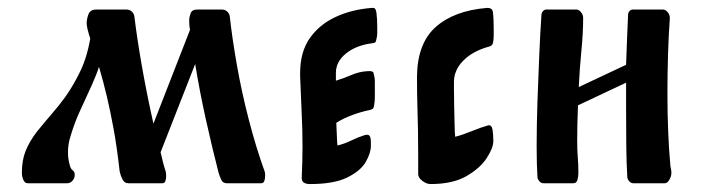

<svg xmlns="http://www.w3.org/2000/svg" viewBox="-20 -461 1765 483"><path d="M397 -29Q398 -24 398 -18Q398 -11 396 -5.5Q394 0 388 0H303Q293 0 288 -10Q283 -20 281 -30Q274 -92 266 -135.5Q258 -179 249.5 -215.5Q241 -252 229 -293Q226 -283 221.5 -272Q217 -261 211 -247Q194 -209 181 -181.5Q168 -154 157 -117Q151 -98 151 -78Q151 -60 156 -44Q158 -36 163 -32.5Q168 -29 168 -21Q168 -13 162.5 -6.5Q157 0 149 0H50Q42 0 38.5 -9Q35 -18 35 -26Q35 -58 44.5 -81.5Q54 -105 73 -130Q95 -157 111.5 -176Q128 -195 143 -215.5Q158 -236 174 -266Q188 -292 195.5 -316Q203 -340 207 -364Q203 -376 200.5 -386.5Q198 -397 198 -402Q198 -413 202.5 -425Q207 -437 222 -437H298Q306 -437 311.5 -432Q317 -427 318 -420Q325 -362 337.5 -291.5Q350 -221 366 -150L458 -386Q457 -391 456.5 -396Q456 -401 456 -405Q456 -408 456 -410Q456 -418 459.5 -427.5Q463 -437 476 -437H538Q546 -437 551.5 -432Q557 -427 558 -420Q564 -365 576 -297Q588 -229 606 -159.5Q624 -90 646 -29Q647 -25 647 -19Q647 -12 645 -6Q643 0 637 0H551Q541 0 537 -8Q533 -16 530 -26Q514 -88 498 -160Q482 -232 471 -300L384 -78Q387 -65 390 -53Q393 -41 397 -29Z M914 -441Q922 -442 924 -438.5Q926 -435 927 -429Q928 -422 928.5 -412.5Q929 -403 929 -392Q929 -385 929 -377.5Q929 -370 927 -363Q926 -357 924.5 -355Q923 -353 915 -352Q876 -347 850.5 -326.5Q825 -306 825 -278Q825 -278 825 -277V-258Q845 -264 864.5 -272.5Q884 -281 905 -282Q918 -283 919.5 -278Q921 -273 922 -267Q923 -263 923 -256Q923 -249 923 -241Q923 -230 923 -219.5Q923 -209 922 -202Q921 -193 919.5 -189.5Q918 -186 909 -184Q889 -180 866 -171.5Q843 -163 826 -152Q827 -133 827.5 -117.5Q828 -102 829 -95Q846 -99 863.5 -107.5Q881 -116 897 -121Q900 -122 904 -122Q913 -122 913 -104V-94Q913 -76 900 -53.5Q887 -31 853.5 -14.5Q820 2 760 2Q739 2 739 -13Q740 -35 740.5 -54Q741 -73 741 -91Q741 -134 739 -174Q737 -214 735 -269V-277Q735 -330 759 -364.5Q783 -399 823.5 -418Q864 -437 914 -441Z M1204 -441Q1219 -442 1220 -430Q1221 -423 1221.5 -412Q1222 -401 1222 -389V-373Q1222 -363 1220.5 -354.5Q1219 -346 1211 -344Q1170 -333 1146 -309Q1122 -285 1122 -255Q1122 -254 1122 -253Q1122 -253 1122 -236.5Q1122 -220 1122.5 -196Q1123 -172 1123.5 -150Q1124 -128 1125 -117Q1142 -121 1166.5 -131Q1191 -141 1206 -145Q1207 -145 1208 -145.5Q1209 -146 1210 -146Q1217 -146 1219 -135Q1221 -124 1221 -106Q1221 -89 1204.5 -63.5Q1188 -38 1153.5 -18Q1119 2 1063 2Q1053 2 1042.5 -6Q1032 -14 1032 -23V-69Q1032 -104 1031.5 -133Q1031 -162 1030 -194Q1029 -226 1029 -269Q1030 -352 1076 -393Q1122 -434 1204 -441Z M1432 -107Q1432 -82 1433.5 -65Q1435 -48 1435 -26Q1435 -16 1432.5 -8Q1430 0 1422 0H1347Q1341 0 1336.5 -5.5Q1332 -11 1332 -16Q1330 -47 1330 -93Q1330 -145 1332 -204.5Q1334 -264 1336.5 -321Q1339 -378 1342 -423Q1342 -428 1345.5 -432.5Q1349 -437 1354 -437H1430Q1436 -437 1441.5 -430.5Q1447 -424 1447 -416Q1447 -378 1442.5 -332.5Q1438 -287 1436 -242L1555 -298Q1556 -333 1557.5 -365Q1559 -397 1560 -424Q1560 -429 1563.5 -433Q1567 -437 1572 -437H1648Q1654 -437 1659.5 -430.5Q1665 -424 1665 -416Q1665 -415 1665 -414Q1662 -373 1660.5 -324Q1659 -275 1659 -226Q1659 -174 1661 -127.5Q1663 -81 1666 -50Q1666 -44 1667.5 -38Q1669 -32 1669 -26Q1669 -18 1664 -9Q1659 0 1652 0H1573Q1567 0 1562.5 -5.5Q1558 -11 1558 -16Q1556 -49 1555.5 -93.5Q1555 -138 1555 -187Q1555 -220 1555 -253L1434 -196Q1433 -172 1432.5 -149.5Q1432 -127 1432 -107Z"/></svg>

Font: Triodion
Style: Regular
Weight: 400
Version: Version 1.201; ttfautohint (v1.8.4.7-5d5b)